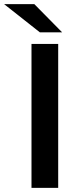

<svg xmlns="http://www.w3.org/2000/svg" viewBox="-59 -914 398 934"><path d="M-39.1 -894H107.9L243.2 -756.8H134.8ZM94.2 0V-700.2H224.1V0Z"/></svg>

Font: Montserrat SemiBold
Style: Regular
Weight: 600
Designer: Julieta Ulanovsky
Foundry: Julieta Ulanovsky
Version: Version 7.200